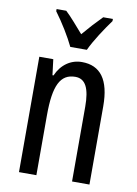

<svg xmlns="http://www.w3.org/2000/svg" viewBox="-86 -823 628 880"><g transform="rotate(10 228.0 -383.0)"><path d="M197 -606H274C295 -652 337 -715 367 -756V-766H322C288 -731 270 -712 236 -672C206 -706 175 -743 150 -766H105V-756C140 -709 176 -650 197 -606ZM262 -547C211 -547 167 -517 144 -464H139L130 -537H65V0H146V-279C146 -417 174 -475 244 -475C292 -475 312 -432 312 -348V0H393V-364C393 -488 348 -547 262 -547Z"/></g></svg>

Font: Noto Sans Thai Looped ExtraCondensed
Style: Regular
Weight: 400
Width: 2
Designer: Sasikarn Vongin, Ben Mitchell
Foundry: The Fontpad Ltd
Version: Version 1.001